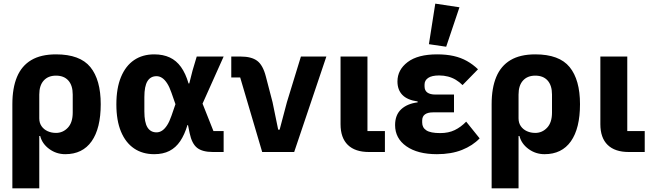

<svg xmlns="http://www.w3.org/2000/svg" viewBox="-20 -836 3582 1056"><path d="M48 200V-263Q48 -352 73.5 -413Q99 -474 152 -505.5Q205 -537 288 -537Q420 -537 477 -467Q534 -397 534 -263Q534 -130 484 -59Q434 12 339 12Q290 12 251 -16.5Q212 -45 201 -88H196V200ZM288 -105Q326 -105 353 -133.5Q380 -162 380 -217V-316Q380 -366 356 -393Q332 -420 288 -420Q245 -420 220.5 -393Q196 -366 196 -316V-185Q196 -160 208.5 -142Q221 -124 242 -114.5Q263 -105 288 -105Z M1210 -115V0H1151Q1093 0 1064 -23Q1035 -46 1023 -104L1014 -148H1011Q995 -95 971 -59.5Q947 -24 912 -6Q877 12 828 12Q764 12 717.5 -19.5Q671 -51 645.5 -112Q620 -173 620 -262Q620 -351 645.5 -412.5Q671 -474 717.5 -505.5Q764 -537 828 -537Q877 -537 913.5 -520Q950 -503 975.5 -467.5Q1001 -432 1017 -377H1021L1039 -448L1062 -525H1210L1094 -266L1154 -115ZM841 -108Q857 -108 871.5 -117.5Q886 -127 899 -147Q912 -167 923 -199L945 -263L923 -326Q912 -358 899 -378Q886 -398 871.5 -407.5Q857 -417 841 -417Q808 -417 791 -389.5Q774 -362 774 -302V-223Q774 -163 791 -135.5Q808 -108 841 -108Z M1598 0H1422L1301 -410H1252V-525H1304Q1363 -525 1394.5 -501.5Q1426 -478 1442 -416L1479 -274L1510 -123H1518L1558 -274L1635 -525H1775Z M2097 -115V0H2009Q1933 0 1893 -39Q1853 -78 1853 -153V-525H2001V-115Z M2544 -167 2618 -75Q2580 -35 2521 -11.5Q2462 12 2383 12Q2277 12 2215 -31.5Q2153 -75 2153 -148Q2153 -204 2186.5 -235Q2220 -266 2277 -273V-278Q2220 -286 2193 -314Q2166 -342 2166 -388Q2166 -452 2222 -494.5Q2278 -537 2384 -537Q2435 -537 2475 -528Q2515 -519 2548 -500.5Q2581 -482 2609 -455L2524 -368Q2507 -385 2487 -397Q2467 -409 2444 -415Q2421 -421 2395 -421Q2355 -421 2335 -407.5Q2315 -394 2315 -371V-361Q2315 -338 2330.5 -327Q2346 -316 2374 -316H2477V-218H2361Q2333 -218 2317.5 -207Q2302 -196 2302 -173V-162Q2302 -134 2325 -119Q2348 -104 2401 -104Q2447 -104 2481 -120.5Q2515 -137 2544 -167ZM2507 -796 2434 -579 2339 -593 2374 -816Z M2684 200V-263Q2684 -352 2709.5 -413Q2735 -474 2788 -505.5Q2841 -537 2924 -537Q3056 -537 3113 -467Q3170 -397 3170 -263Q3170 -130 3120 -59Q3070 12 2975 12Q2926 12 2887 -16.5Q2848 -45 2837 -88H2832V200ZM2924 -105Q2962 -105 2989 -133.5Q3016 -162 3016 -217V-316Q3016 -366 2992 -393Q2968 -420 2924 -420Q2881 -420 2856.5 -393Q2832 -366 2832 -316V-185Q2832 -160 2844.5 -142Q2857 -124 2878 -114.5Q2899 -105 2924 -105Z M3526 -115V0H3438Q3362 0 3322 -39Q3282 -78 3282 -153V-525H3430V-115Z"/></svg>

Font: IBM Plex Sans
Style: Bold
Weight: 700
Designer: Mike Abbink, Paul van der Laan, Pieter van Rosmalen
Foundry: Bold Monday
Version: Version 3.201